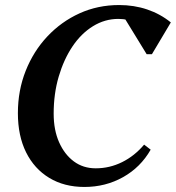

<svg xmlns="http://www.w3.org/2000/svg" viewBox="-20 -726 698 762"><path d="M315 16Q235 16 175.5 -20Q116 -56 83.5 -121.5Q51 -187 51 -277Q51 -367 82 -445Q113 -523 168 -581.5Q223 -640 295.5 -673Q368 -706 453 -706Q512 -706 564 -688.5Q616 -671 658 -637L583 -511H562L467 -666H571V-578Q546 -616 517.5 -633.5Q489 -651 450 -651Q396 -651 349 -622Q302 -593 267.5 -541.5Q233 -490 213 -422Q193 -354 193 -275Q193 -210 214.5 -161.5Q236 -113 273 -85.5Q310 -58 360 -58Q415 -58 464.5 -82.5Q514 -107 552 -152L578 -132Q538 -62 468.5 -23Q399 16 315 16Z"/></svg>

Font: Platypi Light Medium
Style: Italic
Weight: 500
Italic angle: -13°
Version: Version 1.200